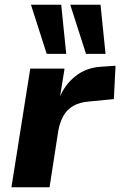

<svg xmlns="http://www.w3.org/2000/svg" viewBox="-20 -786 505 806"><path d="M28 0 107 -498H251L231 -374H229Q251 -430 297 -466.5Q343 -503 407 -506L465 -510L458 -370L355 -360Q315 -357 288.5 -342Q262 -327 247 -301Q232 -275 225 -239L188 0ZM341 -560 275 -766H402L423 -560ZM176 -560 110 -766H237L258 -560Z"/></svg>

Font: Nunito Sans 9pt ExtraBold
Style: Italic
Weight: 800
Italic angle: -9°
Version: Version 3.101;gftools[0.9.27]